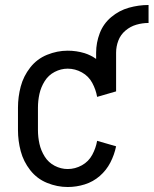

<svg xmlns="http://www.w3.org/2000/svg" viewBox="-20 -741 615 769"><path d="M251 8Q209 8 168.5 -8.5Q128 -25 101 -59.5Q74 -94 63 -135.5Q52 -177 52 -220V-310Q52 -353 63 -394.5Q74 -436 101 -470.5Q128 -505 168.5 -521.5Q209 -538 251 -538Q286 -538 319 -528Q344 -520 365 -505V-530H445V-375L369 -353Q364 -382 349.5 -409Q335 -436 308 -451Q281 -466 251 -466Q224 -466 199 -453Q174 -440 159 -416Q144 -392 138 -365Q132 -338 132 -310V-220Q132 -192 138 -165Q144 -138 159 -114Q174 -90 199 -77Q224 -64 251 -64Q281 -64 308 -79Q335 -94 349.5 -121Q364 -148 369 -177L445 -155Q438 -121 422 -90Q406 -59 379.5 -36Q353 -13 319.5 -2.5Q286 8 251 8ZM365 -530Q365 -570 379.5 -608Q394 -646 425.5 -672.5Q457 -699 496 -710Q535 -721 575 -721V-649Q550 -649 526 -642Q502 -635 482.5 -618.5Q463 -602 454 -578.5Q445 -555 445 -530Z"/></svg>

Font: Iosevka SS08
Style: Regular
Weight: 400
Monospace: yes
Designer: Belleve Invis
Foundry: Belleve Invis
Version: 2.1.0; ttfautohint (v1.8.2)